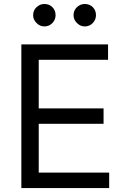

<svg xmlns="http://www.w3.org/2000/svg" viewBox="-20 -952 638 972"><path d="M88.1 0V-727.3H527V-649.1H176.1V-403.4H504.3V-325.3H176.1V-78.1H532.7V0ZM204.5 -818.2Q182.2 -818.2 165 -835.4Q147.7 -852.6 147.7 -875Q147.7 -899.5 165 -915.7Q182.2 -931.8 204.5 -931.8Q229 -931.8 245.2 -915.7Q261.4 -899.5 261.4 -875Q261.4 -852.6 245.2 -835.4Q229 -818.2 204.5 -818.2ZM409.1 -818.2Q386.7 -818.2 369.5 -835.4Q352.3 -852.6 352.3 -875Q352.3 -899.5 369.5 -915.7Q386.7 -931.8 409.1 -931.8Q433.6 -931.8 449.8 -915.7Q465.9 -899.5 465.9 -875Q465.9 -852.6 449.8 -835.4Q433.6 -818.2 409.1 -818.2Z"/></svg>

Font: InterMG
Style: Regular
Weight: 400
Designer: Rasmus Andersson
Foundry: rsms
Version: Version 3.019;December 26, 2023;FontCreator 15.0.0.2955 64-b